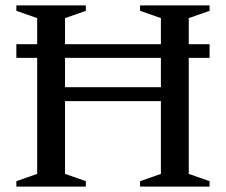

<svg xmlns="http://www.w3.org/2000/svg" viewBox="-20 -690 836 710"><path d="M220.5 -47 297.5 -20V0H40.5V-20L117.5 -47V-476H40.5V-526.5H117.5V-623L40.5 -650V-670H297.5V-650L220.5 -623V-526.5H575V-623L498 -650V-670H755V-650L678 -623V-526.5H755V-476H678V-47L755 -20V0H498V-20L575 -47V-316H220.5ZM220.5 -367.5H575V-476H220.5Z"/></svg>

Font: Newsreader Text Medium
Style: Regular
Weight: 500
Designer: Hugues Gentile
Foundry: Production Type
Version: Version 1.001